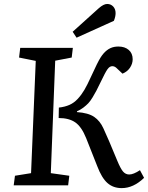

<svg xmlns="http://www.w3.org/2000/svg" viewBox="-20 -944 754 978"><path d="M482.9 -901.9Q507.8 -923.8 525.9 -923.8Q544.4 -923.8 556.6 -910.9Q568.8 -897.9 568.8 -877Q568.8 -859.4 560.1 -837.9L370.1 -752L350.1 -782.2ZM279.8 -396Q310.5 -399.4 333.7 -409.7Q356.9 -419.9 376 -440.4Q395 -460.9 409.9 -486.3Q424.8 -511.7 442.9 -551.8Q478 -628.9 492.2 -650.9Q521.5 -697.3 562 -705.1Q572.3 -707 583 -707Q615.7 -707 635.7 -689.7Q655.8 -672.4 655.8 -642.1Q655.8 -619.6 642.3 -599.4Q628.9 -579.1 604 -568.8L571.8 -599.1Q562.5 -606.9 551.8 -606.9Q538.6 -606.9 527.3 -591.1Q516.1 -575.2 492.2 -524.9Q478 -495.6 470.9 -481.9Q463.9 -468.3 451.9 -448.5Q439.9 -428.7 429.7 -418Q419.4 -407.2 404.8 -396Q390.1 -384.8 372.1 -377V-373Q429.7 -369.1 459.7 -348.6Q489.7 -328.1 506.8 -290Q529.8 -241.2 577.1 -126Q593.8 -85.4 606.7 -70.3Q619.6 -55.2 638.2 -55.2Q659.7 -55.2 692.9 -77.1L713.9 -38.1Q659.7 14.2 600.1 14.2Q556.6 14.2 527.3 -11.7Q498 -37.6 475.1 -98.1Q468.3 -116.7 418.9 -240.2Q395.5 -298.3 363.5 -320.6Q331.5 -342.8 278.8 -342.8ZM162.1 -633.8 77.1 -650.9 83 -700.2H351.1L345.2 -650.9L261.2 -634.8L238.8 -62L333 -48.8L327.1 0H49.8L56.2 -48.8L138.2 -62Z"/></svg>

Font: Literata Book Medium
Style: Italic
Weight: 500
Italic angle: -3°
Designer: Latin by Veronika Burian and Jose Scaglione. Greek by Irene Vlachou. Cyrillic by Vera Evstafieva
Foundry: TypeTogether
Version: Version 1.003;PS 001.003;hotconv 1.0.88;makeotf.lib2.5.64775